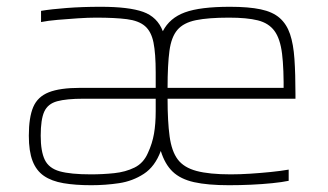

<svg xmlns="http://www.w3.org/2000/svg" viewBox="-20 -538 966 566"><path d="M249 8Q202 8 167 2Q132 -4 109.5 -19.5Q87 -35 76 -63.5Q65 -92 65 -138Q65 -192 78 -222.5Q91 -253 124 -266Q157 -279 216 -279Q253 -279 290.5 -279Q328 -279 365 -279Q402 -279 439 -279V-324Q439 -380 432.5 -412.5Q426 -445 407.5 -461Q389 -477 354 -481.5Q319 -486 263 -486Q240 -486 209.5 -484Q179 -482 150 -479.5Q121 -477 101 -473V-506Q131 -511 177 -514.5Q223 -518 277 -518Q360 -518 402 -503Q444 -488 460 -446Q480 -485 525 -501.5Q570 -518 658 -518Q713 -518 748.5 -510.5Q784 -503 804.5 -485Q825 -467 835 -437.5Q845 -408 848 -364Q851 -320 851 -260V-247H474Q474 -180 480 -136Q486 -92 504 -68Q522 -44 559.5 -34Q597 -24 660 -24Q687 -24 718 -26Q749 -28 778.5 -31Q808 -34 831 -38V-5Q812 -1 782.5 2Q753 5 720 6.5Q687 8 655 8Q592 8 552 -1Q512 -10 489 -32Q466 -54 454 -93Q437 -47 404 -25.5Q371 -4 331 2Q291 8 249 8ZM248 -24Q283 -24 316.5 -27.5Q350 -31 376.5 -44Q403 -57 416 -87Q429 -115 434 -144Q439 -173 439 -210V-247H226Q176 -247 148.5 -239.5Q121 -232 110.5 -209Q100 -186 100 -138Q100 -92 112 -67Q124 -42 156 -33Q188 -24 248 -24ZM816 -261Q817 -335 811.5 -379.5Q806 -424 789 -447Q772 -470 740 -478Q708 -486 655 -486Q594 -486 557.5 -478.5Q521 -471 503 -450Q485 -429 479.5 -388Q474 -347 474 -279H832Z"/></svg>

Font: Saira Thin
Style: Regular
Weight: 100
Designer: Hector Gatti with collaboration of the Omnibus-Type team
Foundry: Omnibus-Type
Version: Version 1.101